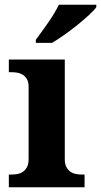

<svg xmlns="http://www.w3.org/2000/svg" viewBox="-20 -786 424 806"><path d="M28.8 -53.2Q40 -53.2 52.5 -55.4Q64.9 -57.6 75.4 -64.5Q85.9 -71.3 93 -84Q100.1 -96.7 100.1 -118.2V-421.9Q100.1 -441.9 93 -453.9Q85.9 -465.8 75.2 -472.4Q64.5 -479 52 -481Q39.6 -482.9 28.8 -482.9H17.1V-536.1H252V-118.2Q252 -96.7 259 -84Q266.1 -71.3 276.6 -64.5Q287.1 -57.6 299.8 -55.4Q312.5 -53.2 323.2 -53.2H335V0H17.1V-53.2ZM130.4 -619.1Q141.1 -633.3 154.5 -651.9Q168 -670.4 181.6 -690.2Q195.3 -710 207.3 -729.7Q219.2 -749.5 227.1 -766.1H384.3V-755.9Q375 -742.7 353.5 -722.9Q332 -703.1 305.4 -681.6Q278.8 -660.2 250.2 -639.9Q221.7 -619.6 198.2 -606H130.4Z"/></svg>

Font: Droids
Style: b
Weight: 700
Foundry: Ascender Corporation
Version: Version 1.00 build 113